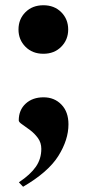

<svg xmlns="http://www.w3.org/2000/svg" viewBox="-20 -543 334 732"><path d="M145.5 -523Q187 -523 213.5 -496.5Q240 -470 240 -430.5Q240 -391.5 213.5 -364.8Q187 -338 145.5 -338Q103.5 -338 77 -364.8Q50.5 -391.5 50.5 -430.5Q50.5 -470 77 -496.5Q103.5 -523 145.5 -523ZM52 152Q95.5 123 116.5 93Q137.5 63 137.5 24.5Q137.5 1 124.5 -16.8Q111.5 -34.5 94.5 -47.2Q77.5 -60 64.5 -68.8Q51.5 -77.5 51.5 -84Q51.5 -123.5 77.8 -147.8Q104 -172 146 -172Q187.5 -172 214.2 -144.2Q241 -116.5 241 -69Q241 -10 202.5 51.5Q164 113 68 169Z"/></svg>

Font: Newsreader 72pt
Style: Bold
Weight: 700
Designer: Hugues Gentile
Foundry: Production Type
Version: Version 1.003; ttfautohint (v1.8.3)